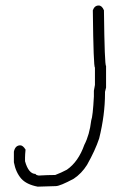

<svg xmlns="http://www.w3.org/2000/svg" viewBox="-20 -700 431 708"><path d="M343.8 -679.7Q356 -679.7 363.3 -662.1Q365.7 -457 371.1 -457V-377Q367.2 -363.3 367.2 -361.3V-355.5Q367.2 -276.4 345.7 -189.5Q331.1 -145.5 300.8 -91.8Q280.8 -60.1 252 -41Q201.2 -13.7 185.5 -13.7Q168.9 -13.7 119.1 -11.7Q78.1 -19.5 58.6 -41Q38.1 -64.5 31.2 -101.6V-140.6Q36.1 -164.1 54.7 -164.1Q64.5 -164.1 74.2 -148.4Q72.3 -128.9 72.3 -119.1V-105.5Q85.4 -58.6 111.3 -58.6Q111.3 -54.7 123 -52.7Q157.7 -54.7 181.6 -54.7H183.6Q205.6 -63 226.6 -74.2Q269 -103.5 291 -166Q310.1 -202.6 316.4 -255.9Q322.3 -271 326.2 -343.8V-365.2Q330.1 -384.3 330.1 -386.7V-451.2Q324.7 -451.2 322.3 -662.1Q328.6 -679.7 343.8 -679.7Z"/></svg>

Font: CEF Fonts CJK
Style: Regular
Weight: 400
Designer: PartyBoss (派对大魔王)
Version: Release 2.25